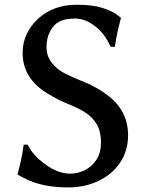

<svg xmlns="http://www.w3.org/2000/svg" viewBox="-20 -778 620 816"><path d="M55.7 -35.2V-42Q73.2 -105.5 80.1 -159.2V-163.1H96.7L98.6 -161.1Q115.2 -127.9 146.5 -100.6Q213.9 -40 278.3 -40Q311.5 -40 341.3 -55.2Q371.1 -70.3 390.1 -99.6Q409.2 -128.9 409.2 -173.8Q409.2 -218.8 391.6 -249Q374 -279.3 344.2 -298.8Q314.5 -318.4 271 -335.4Q227.5 -352.5 181.6 -380.9Q75.2 -445.3 76.2 -554.7Q76.2 -635.7 140.6 -697.3Q206.1 -757.8 305.7 -757.8Q374 -757.8 414.6 -744.6Q455.1 -731.4 473.6 -717.8L492.2 -704.1H493.2V-698.2Q475.6 -632.8 468.8 -583V-579.1H450.2L449.2 -581.1Q425.8 -633.8 384.3 -666.5Q342.8 -699.2 299.8 -699.2Q256.8 -699.2 232.4 -686.5Q208 -673.8 192.9 -645Q177.7 -616.2 177.7 -578.1Q177.7 -540 199.7 -511.7Q221.7 -483.4 253.9 -466.8Q286.1 -450.2 318.4 -437.5Q400.4 -406.2 454.1 -359.4Q523.4 -298.8 524.4 -205.1Q524.4 -136.7 490.2 -86.4Q456.1 -36.1 397.9 -8.8Q339.8 18.6 270.5 18.6Q156.2 18.6 82 -21.5Z"/></svg>

Font: GenEi LateMin v2
Style: Medium
Weight: 500
Designer: o_tamon (Modified)
Foundry: o_tamon / Adobe Systems Incorporated / FONT 910 / Philipp H. Poll
Version: Version 2.1;Original Version 1.004